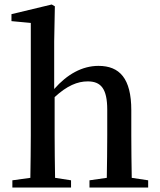

<svg xmlns="http://www.w3.org/2000/svg" viewBox="-20 -834 711 854"><path d="M566 -43C565 -99 564 -177 564 -232V-344C564 -485 512 -541 418 -541C346 -541 279 -504 221 -438V-649L224 -806L210 -814L31 -771V-740L117 -732V-232C117 -180 116 -100 115 -43L35 -32V0H296V-32L225 -43C224 -99 223 -179 223 -232V-402C278 -453 325 -472 370 -472C428 -472 457 -441 457 -346V-232C457 -177 456 -99 455 -43L378 -32V0H639V-32Z"/></svg>

Font: Source Han Serif CN SemiBold
Style: Regular
Weight: 600
Designer: Ryoko NISHIZUKA 西塚涼子 (kana & ideographs); Frank Grießhammer (Latin, Greek & Cyrillic); Wenlong ZHANG 张文龙 (bopomofo); San
Foundry: Adobe Systems Incorporated
Version: Version 1.000;PS 1;hotconv 16.6.53;makeotf.lib2.5.65590